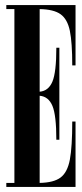

<svg xmlns="http://www.w3.org/2000/svg" viewBox="-20 -740 324 760"><path d="M137 -704V-377Q172 -380 187.5 -417Q203 -454 203 -551H215V-187H203Q203 -284 187.5 -321Q172 -358 137 -361V-16Q193 -17 220 -37.5Q247 -58 256.5 -108Q266 -158 266 -259H279V0H5V-16H37V-704H5V-720H279V-481H266Q266 -572 256.5 -618Q247 -664 220 -683.5Q193 -703 137 -704Z"/></svg>

Font: FFF_Magyar-Nemzet Bold
Style: Regular
Weight: 700
Width: 2
Designer: bBox Type GmbH
Foundry: bBox Type GmbH
Version: Version 0.004